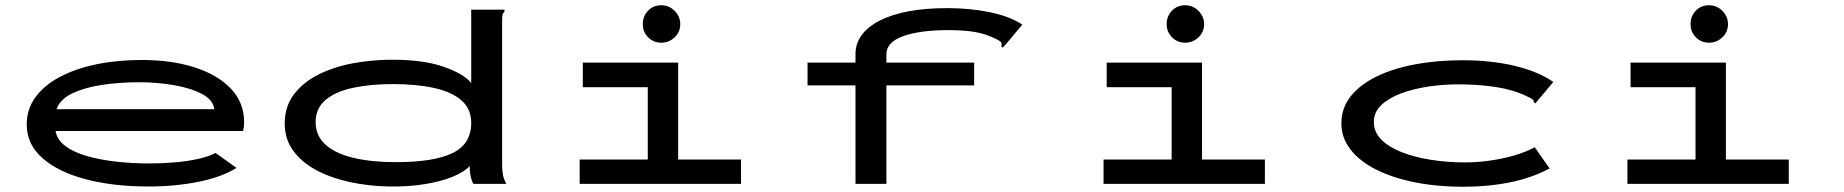

<svg xmlns="http://www.w3.org/2000/svg" viewBox="-20 -702 7040 733"><path d="M547 10Q413 10 308 -17.5Q203 -45 142.5 -98Q82 -151 82 -227Q82 -285 115 -330.5Q148 -376 208 -408Q268 -440 348 -456.5Q428 -473 521 -473Q636 -473 724 -444.5Q812 -416 862 -363Q912 -310 912 -235Q912 -227 911 -218.5Q910 -210 908 -202H192Q198 -168 229.5 -144.5Q261 -121 311 -106.5Q361 -92 422.5 -85Q484 -78 551 -78Q598 -78 646 -82Q694 -86 735 -95Q776 -104 803 -118L883 -61Q827 -26 738 -8Q649 10 547 10ZM196 -285H798Q794 -320 752.5 -342.5Q711 -365 646.5 -376.5Q582 -388 511 -388Q437 -388 370 -378Q303 -368 256 -345.5Q209 -323 196 -285Z M1469 10Q1390 9 1317.5 -6.5Q1245 -22 1188.5 -52Q1132 -82 1099.5 -126.5Q1067 -171 1067 -231Q1067 -295 1102 -341.5Q1137 -388 1196 -417.5Q1255 -447 1328 -460.5Q1401 -474 1477 -474Q1597 -474 1674 -447Q1751 -420 1779 -385V-665H1906V-658Q1900 -652 1898.5 -645Q1897 -638 1897 -621V-71Q1897 -53 1900 -35.5Q1903 -18 1913 0H1787Q1779 -16 1776 -33Q1773 -50 1773 -68Q1752 -45 1707.5 -27Q1663 -9 1601.5 1Q1540 11 1469 10ZM1491 -83Q1636 -83 1707.5 -117.5Q1779 -152 1779 -233Q1779 -286 1742 -318.5Q1705 -351 1638 -366Q1571 -381 1479 -381Q1396 -381 1329 -367Q1262 -353 1223.5 -321Q1185 -289 1185 -236Q1185 -183 1223.5 -149Q1262 -115 1331 -99Q1400 -83 1491 -83Z M2193 0V-93H2453V-369H2205V-463H2569V-93H2809V0ZM2505 -539Q2475 -539 2454.5 -559.5Q2434 -580 2434 -610Q2434 -640 2454 -661Q2474 -682 2505 -682Q2534 -682 2555.5 -660.5Q2577 -639 2577 -610Q2577 -580 2555.5 -559.5Q2534 -539 2505 -539Z M3246 -376H3063V-463H3246V-495Q3246 -576 3339 -623.5Q3432 -671 3597 -671Q3683 -671 3758.5 -655.5Q3834 -640 3883 -608L3821 -534L3808 -520L3803 -524Q3806 -537 3801 -542Q3796 -547 3781 -554Q3743 -573 3701.5 -580Q3660 -587 3601 -587Q3492 -587 3428 -564Q3364 -541 3364 -495V-463H3699V-376H3364V0H3246Z M4193 0V-93H4453V-369H4205V-463H4569V-93H4809V0ZM4505 -539Q4475 -539 4454.5 -559.5Q4434 -580 4434 -610Q4434 -640 4454 -661Q4474 -682 4505 -682Q4534 -682 4555.5 -660.5Q4577 -639 4577 -610Q4577 -580 4555.5 -559.5Q4534 -539 4505 -539Z M5566 11Q5466 11 5381.5 -6Q5297 -23 5234 -54.5Q5171 -86 5136 -131Q5101 -176 5101 -231Q5101 -289 5136 -333.5Q5171 -378 5233.5 -409Q5296 -440 5380.5 -456Q5465 -472 5564 -472Q5675 -472 5765 -450Q5855 -428 5910 -389L5848 -315L5841 -307L5836 -312Q5835 -320 5829 -324Q5823 -328 5808 -335Q5756 -360 5689 -370Q5622 -380 5548 -380Q5490 -380 5433 -371.5Q5376 -363 5329 -345.5Q5282 -328 5253.5 -301Q5225 -274 5225 -236Q5225 -198 5253 -169.5Q5281 -141 5330 -121.5Q5379 -102 5442 -92Q5505 -82 5574 -82Q5620 -82 5669 -89Q5718 -96 5762.5 -109Q5807 -122 5839 -140L5896 -59Q5829 -23 5745.5 -6Q5662 11 5566 11Z M6193 0V-93H6453V-369H6205V-463H6569V-93H6809V0ZM6505 -539Q6475 -539 6454.5 -559.5Q6434 -580 6434 -610Q6434 -640 6454 -661Q6474 -682 6505 -682Q6534 -682 6555.5 -660.5Q6577 -639 6577 -610Q6577 -580 6555.5 -559.5Q6534 -539 6505 -539Z"/></svg>

Font: Inconsolata UltraExpanded SemiBold
Style: Regular
Weight: 600
Width: 9
Monospace: yes
Designer: Raph Levien, Cyreal, Brenton Simpson
Foundry: Raph Levien, Cyreal, Google
Version: Version 3.001; ttfautohint (v1.8.2.53-6de2)